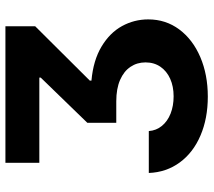

<svg xmlns="http://www.w3.org/2000/svg" viewBox="-58 -512 757 680"><g transform="rotate(-90 320.0 -171.5)"><path d="M319.3 65.4Q354.5 65.4 381.6 53.2Q408.7 41 424.1 18.6Q439.5 -3.9 439.5 -34.2Q439.5 -64 423.8 -87.4Q408.2 -110.8 377.2 -124.3Q346.2 -137.7 301.8 -137.7H225.6V-240.2L385.7 -405.3V-410.2H84V-530.3H567.4V-424.8L375 -231.4V-225.6Q446.8 -219.2 495.6 -189.9Q544.4 -160.6 568.1 -117.4Q591.8 -74.2 591.8 -24.4Q591.8 37.6 556.2 85.4Q520.5 133.3 458.3 159.9Q396 186.5 318.4 186.5Q241.2 186.5 180.7 160.6Q120.1 134.8 85.2 87.2Q50.3 39.6 47.9 -22.5H196.3Q198.2 3.9 214.6 23.9Q231 43.9 258.3 54.7Q285.6 65.4 319.3 65.4Z"/></g></svg>

Font: Pretendard
Style: Bold
Weight: 700
Designer: Base glyphs from Inter by Rasmus Andersson; Hangeul glyphs from Noto Sans CJK(Source Han Sans) by Jang Soo-young and Kan
Foundry: Kil Hyung-jin
Version: Version 1.309